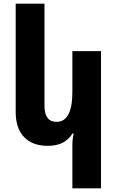

<svg xmlns="http://www.w3.org/2000/svg" viewBox="-20 -780 637 1040"><path d="M527 240H372V6Q372 -25 379 -57H373Q353 -25 320.5 -7.5Q288 10 238 10Q157 10 111 -37Q65 -84 65 -173V-760H221V-207Q221 -120 286 -120Q372 -120 372 -282V-503H527Z"/></svg>

Font: Noto Sans Armenian SemiCondensed ExtraBold
Style: Regular
Weight: 800
Width: 4
Designer: Monotype Design Team
Foundry: Monotype Imaging Inc.
Version: Version 2.008; ttfautohint (v1.8.4.7-5d5b)